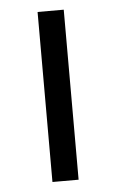

<svg xmlns="http://www.w3.org/2000/svg" viewBox="-44 -552 354 585"><g transform="rotate(-5 133.0 -260.0)"><path d="M93 0V-520H173V0Z"/></g></svg>

Font: M PLUS 1 Thin
Style: Regular
Weight: 400
Version: Version 1.001